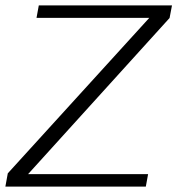

<svg xmlns="http://www.w3.org/2000/svg" viewBox="-30 -695 678 715"><path d="M-10 0H513L521.5 -46.5H74.5L601.5 -628L610.5 -675H114.5L106 -628.5H526L-1 -49.5Z"/></svg>

Font: Anybody SemiExpanded Light
Style: Italic
Weight: 300
Width: 6
Italic angle: -10°
Version: Version 1.113;gftools[0.9.25]